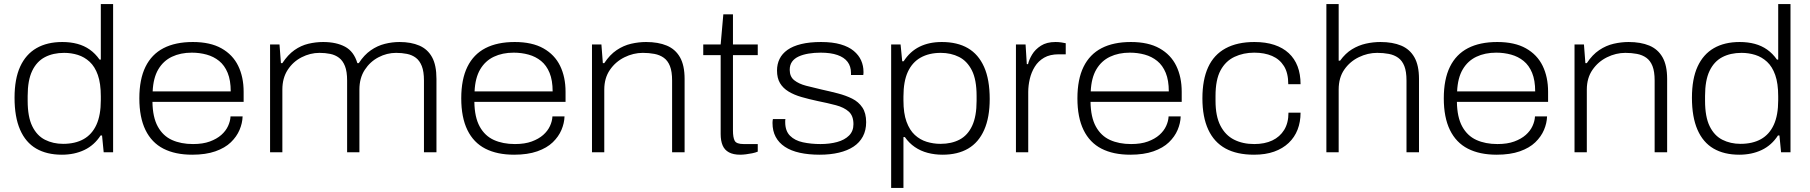

<svg xmlns="http://www.w3.org/2000/svg" viewBox="-20 -743 8835 937"><path d="M282 12Q208 12 156.5 -18Q105 -48 78 -110Q51 -172 51 -266Q51 -358 78.5 -418Q106 -478 158 -508Q210 -538 284 -538Q324 -538 357.5 -529Q391 -520 418 -501Q445 -482 466 -452H472V-723H532V0H486L478 -82H471Q440 -34 391.5 -11Q343 12 282 12ZM288 -41Q347 -41 388 -64Q429 -87 450.5 -134Q472 -181 472 -254V-273Q472 -336 457.5 -377Q443 -418 417.5 -441.5Q392 -465 360 -475Q328 -485 293 -485Q239 -485 199 -464Q159 -443 137 -397Q115 -351 115 -275V-251Q115 -173 137.5 -127Q160 -81 199.5 -61Q239 -41 288 -41Z M918 12Q835 12 777.5 -17.5Q720 -47 690 -108.5Q660 -170 660 -263Q660 -356 690 -417Q720 -478 778 -508Q836 -538 921 -538Q1006 -538 1061 -507Q1116 -476 1142.5 -421.5Q1169 -367 1169 -295V-246H724Q725 -171 750 -125.5Q775 -80 819 -60Q863 -40 922 -40Q970 -40 1004 -52.5Q1038 -65 1060 -84.5Q1082 -104 1093 -128Q1104 -152 1105 -175H1164Q1163 -142 1149 -109Q1135 -76 1106.5 -48.5Q1078 -21 1031 -4.5Q984 12 918 12ZM725 -297H1106Q1106 -351 1091 -387.5Q1076 -424 1049.5 -445.5Q1023 -467 988.5 -476.5Q954 -486 916 -486Q861 -486 819 -466Q777 -446 752.5 -404.5Q728 -363 725 -297Z M1298 0V-526H1344L1351 -435H1358Q1385 -476 1417 -498.5Q1449 -521 1485 -529.5Q1521 -538 1557 -538Q1621 -538 1664 -515Q1707 -492 1724 -435H1731Q1757 -475 1789.5 -497.5Q1822 -520 1858 -529Q1894 -538 1930 -538Q1986 -538 2026.5 -520.5Q2067 -503 2088.5 -464Q2110 -425 2110 -358V0H2049V-350Q2049 -394 2038.5 -420.5Q2028 -447 2009.5 -461Q1991 -475 1966 -480Q1941 -485 1913 -485Q1868 -485 1827 -463.5Q1786 -442 1760 -402Q1734 -362 1734 -306V0H1674V-350Q1674 -394 1663.5 -420.5Q1653 -447 1634.5 -461Q1616 -475 1591.5 -480Q1567 -485 1539 -485Q1494 -485 1452 -463.5Q1410 -442 1384 -402Q1358 -362 1358 -306V0Z M2489 12Q2406 12 2348.5 -17.5Q2291 -47 2261 -108.5Q2231 -170 2231 -263Q2231 -356 2261 -417Q2291 -478 2349 -508Q2407 -538 2492 -538Q2577 -538 2632 -507Q2687 -476 2713.5 -421.5Q2740 -367 2740 -295V-246H2295Q2296 -171 2321 -125.5Q2346 -80 2390 -60Q2434 -40 2493 -40Q2541 -40 2575 -52.5Q2609 -65 2631 -84.5Q2653 -104 2664 -128Q2675 -152 2676 -175H2735Q2734 -142 2720 -109Q2706 -76 2677.5 -48.5Q2649 -21 2602 -4.5Q2555 12 2489 12ZM2296 -297H2677Q2677 -351 2662 -387.5Q2647 -424 2620.5 -445.5Q2594 -467 2559.5 -476.5Q2525 -486 2487 -486Q2432 -486 2390 -466Q2348 -446 2323.5 -404.5Q2299 -363 2296 -297Z M2869 0V-526H2915L2922 -435H2929Q2956 -476 2989.5 -498.5Q3023 -521 3060 -529.5Q3097 -538 3133 -538Q3192 -538 3234 -520.5Q3276 -503 3298.5 -463.5Q3321 -424 3321 -358V0H3260V-350Q3260 -394 3249.5 -420.5Q3239 -447 3219.5 -461Q3200 -475 3173.5 -480Q3147 -485 3117 -485Q3071 -485 3027.5 -463.5Q2984 -442 2956.5 -402Q2929 -362 2929 -306V0Z M3592 12Q3559 12 3537.5 0.5Q3516 -11 3506.5 -33.5Q3497 -56 3497 -89V-474H3412V-526H3497L3510 -673H3557V-526H3678V-474H3557V-106Q3557 -72 3565.5 -56Q3574 -40 3609 -40H3678V-3Q3666 2 3651 5Q3636 8 3620.5 10Q3605 12 3592 12Z M3980 12Q3926 12 3883 2.5Q3840 -7 3810.5 -26.5Q3781 -46 3765.5 -75Q3750 -104 3750 -143Q3750 -148 3750.5 -153Q3751 -158 3752 -162H3813Q3812 -158 3812 -154Q3812 -150 3812 -147Q3812 -104 3835.5 -80.5Q3859 -57 3898.5 -48.5Q3938 -40 3984 -40Q4029 -40 4065.5 -50Q4102 -60 4123.5 -81.5Q4145 -103 4145 -137Q4145 -178 4122 -198.5Q4099 -219 4059.5 -229.5Q4020 -240 3970 -250Q3928 -259 3891.5 -269.5Q3855 -280 3828 -296.5Q3801 -313 3786.5 -337.5Q3772 -362 3772 -399Q3772 -430 3784.5 -455.5Q3797 -481 3823 -499.5Q3849 -518 3890 -528Q3931 -538 3987 -538Q4043 -538 4082.5 -526.5Q4122 -515 4146.5 -494.5Q4171 -474 4182.5 -448Q4194 -422 4194 -393Q4194 -390 4194 -386.5Q4194 -383 4193 -377H4133V-387Q4133 -419 4116.5 -441Q4100 -463 4067 -474.5Q4034 -486 3985 -486Q3954 -486 3926.5 -481.5Q3899 -477 3878 -467.5Q3857 -458 3845.5 -442Q3834 -426 3834 -402Q3834 -369 3856 -351.5Q3878 -334 3914 -324.5Q3950 -315 3990 -306Q4031 -297 4069.5 -287Q4108 -277 4139 -261.5Q4170 -246 4188.5 -218.5Q4207 -191 4207 -147Q4207 -107 4191 -77Q4175 -47 4145.5 -27.5Q4116 -8 4074 2Q4032 12 3980 12Z M4329 174V-526H4375L4383 -444H4390Q4421 -492 4467.5 -515Q4514 -538 4576 -538Q4652 -538 4703.5 -508Q4755 -478 4782.5 -416.5Q4810 -355 4810 -260Q4810 -170 4783 -109Q4756 -48 4705 -18Q4654 12 4580 12Q4542 12 4507.5 3Q4473 -6 4444.5 -25.5Q4416 -45 4396 -74H4389V174ZM4570 -41Q4624 -41 4663.5 -62Q4703 -83 4724.5 -129.5Q4746 -176 4746 -251V-275Q4746 -354 4723 -399.5Q4700 -445 4660.5 -465Q4621 -485 4571 -485Q4514 -485 4473 -462Q4432 -439 4410.5 -392.5Q4389 -346 4389 -272V-253Q4389 -190 4404 -149Q4419 -108 4444.5 -84.5Q4470 -61 4502.5 -51Q4535 -41 4570 -41Z M4938 0V-526H4985L4991 -430H4997Q5002 -452 5017 -477Q5032 -502 5060 -520Q5088 -538 5131 -538Q5146 -538 5159.5 -536Q5173 -534 5181 -532V-478H5147Q5104 -478 5075.5 -461.5Q5047 -445 5030 -417.5Q5013 -390 5005.5 -357.5Q4998 -325 4998 -294V0Z M5496 12Q5413 12 5355.5 -17.5Q5298 -47 5268 -108.5Q5238 -170 5238 -263Q5238 -356 5268 -417Q5298 -478 5356 -508Q5414 -538 5499 -538Q5584 -538 5639 -507Q5694 -476 5720.5 -421.5Q5747 -367 5747 -295V-246H5302Q5303 -171 5328 -125.5Q5353 -80 5397 -60Q5441 -40 5500 -40Q5548 -40 5582 -52.5Q5616 -65 5638 -84.5Q5660 -104 5671 -128Q5682 -152 5683 -175H5742Q5741 -142 5727 -109Q5713 -76 5684.5 -48.5Q5656 -21 5609 -4.5Q5562 12 5496 12ZM5303 -297H5684Q5684 -351 5669 -387.5Q5654 -424 5627.5 -445.5Q5601 -467 5566.5 -476.5Q5532 -486 5494 -486Q5439 -486 5397 -466Q5355 -446 5330.5 -404.5Q5306 -363 5303 -297Z M6100 12Q6016 12 5960.5 -18.5Q5905 -49 5876.5 -110.5Q5848 -172 5848 -263Q5848 -354 5876 -415Q5904 -476 5961 -507Q6018 -538 6102 -538Q6157 -538 6199 -524Q6241 -510 6269.5 -483.5Q6298 -457 6312.5 -419Q6327 -381 6327 -332H6267Q6267 -387 6246 -420.5Q6225 -454 6188 -470Q6151 -486 6101 -486Q6048 -486 6004.5 -465.5Q5961 -445 5936.5 -399.5Q5912 -354 5912 -275V-251Q5912 -176 5936 -129.5Q5960 -83 6002.5 -61.5Q6045 -40 6101 -40Q6152 -40 6189 -57.5Q6226 -75 6247 -109Q6268 -143 6268 -193H6327Q6327 -148 6312.5 -110.5Q6298 -73 6269 -45.5Q6240 -18 6198 -3Q6156 12 6100 12Z M6453 0V-723H6513V-447H6520Q6546 -483 6578 -502.5Q6610 -522 6645.5 -530Q6681 -538 6717 -538Q6776 -538 6818 -520.5Q6860 -503 6882.5 -463.5Q6905 -424 6905 -358V0H6844V-350Q6844 -394 6833.5 -420.5Q6823 -447 6803.5 -461Q6784 -475 6757.5 -480Q6731 -485 6701 -485Q6655 -485 6611.5 -464Q6568 -443 6540.5 -403.5Q6513 -364 6513 -306V0Z M7284 12Q7201 12 7143.5 -17.5Q7086 -47 7056 -108.5Q7026 -170 7026 -263Q7026 -356 7056 -417Q7086 -478 7144 -508Q7202 -538 7287 -538Q7372 -538 7427 -507Q7482 -476 7508.5 -421.5Q7535 -367 7535 -295V-246H7090Q7091 -171 7116 -125.5Q7141 -80 7185 -60Q7229 -40 7288 -40Q7336 -40 7370 -52.5Q7404 -65 7426 -84.5Q7448 -104 7459 -128Q7470 -152 7471 -175H7530Q7529 -142 7515 -109Q7501 -76 7472.5 -48.5Q7444 -21 7397 -4.5Q7350 12 7284 12ZM7091 -297H7472Q7472 -351 7457 -387.5Q7442 -424 7415.5 -445.5Q7389 -467 7354.5 -476.5Q7320 -486 7282 -486Q7227 -486 7185 -466Q7143 -446 7118.5 -404.5Q7094 -363 7091 -297Z M7664 0V-526H7710L7717 -435H7724Q7751 -476 7784.5 -498.5Q7818 -521 7855 -529.5Q7892 -538 7928 -538Q7987 -538 8029 -520.5Q8071 -503 8093.5 -463.5Q8116 -424 8116 -358V0H8055V-350Q8055 -394 8044.5 -420.5Q8034 -447 8014.5 -461Q7995 -475 7968.5 -480Q7942 -485 7912 -485Q7866 -485 7822.5 -463.5Q7779 -442 7751.5 -402Q7724 -362 7724 -306V0Z M8468 12Q8394 12 8342.5 -18Q8291 -48 8264 -110Q8237 -172 8237 -266Q8237 -358 8264.5 -418Q8292 -478 8344 -508Q8396 -538 8470 -538Q8510 -538 8543.5 -529Q8577 -520 8604 -501Q8631 -482 8652 -452H8658V-723H8718V0H8672L8664 -82H8657Q8626 -34 8577.5 -11Q8529 12 8468 12ZM8474 -41Q8533 -41 8574 -64Q8615 -87 8636.5 -134Q8658 -181 8658 -254V-273Q8658 -336 8643.5 -377Q8629 -418 8603.5 -441.5Q8578 -465 8546 -475Q8514 -485 8479 -485Q8425 -485 8385 -464Q8345 -443 8323 -397Q8301 -351 8301 -275V-251Q8301 -173 8323.5 -127Q8346 -81 8385.5 -61Q8425 -41 8474 -41Z"/></svg>

Font: Archivo SemiExpanded ExtraLight
Style: Regular
Weight: 250
Width: 6
Designer: Hector Gatti
Foundry: Omnibus-Type
Version: Version 2.001